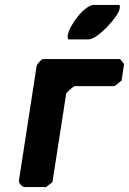

<svg xmlns="http://www.w3.org/2000/svg" viewBox="-20 -760 524 780"><path d="M283 -410H443C448 -410 472 -431 474 -433L484 -500L468 -520H154C149 -520 130 -499 129 -493L57 -27C55 -17 70 0 80 0H167L193 -20L249 -380C255 -389 273 -405 283 -410ZM256 -620C255 -615 253 -600 260 -600H340C377 -600 461 -693 466 -724C466 -727 470 -740 462 -740H362C322 -740 261 -654 256 -620Z"/></svg>

Font: Asimov Print
Style: CIt
Weight: 500
Designer: Google
Version: Version 2.000980: 2014